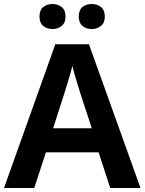

<svg xmlns="http://www.w3.org/2000/svg" viewBox="-20 -938 722 958"><path d="M438 -298H245L301 -472Q306 -488 320 -533.5Q334 -579 341 -609Q348 -580 361 -537Q374 -494 381 -472ZM530 0H681L424 -717H256L0 0H151L209 -178H472ZM373 -855Q373 -824 391.5 -808.5Q410 -793 438 -793Q464 -793 483.5 -808.5Q503 -824 503 -855Q503 -888 483.5 -903Q464 -918 438 -918Q410 -918 391.5 -903Q373 -888 373 -855ZM177 -855Q177 -824 196 -808.5Q215 -793 242 -793Q268 -793 287.5 -808.5Q307 -824 307 -855Q307 -888 287.5 -903Q268 -918 242 -918Q215 -918 196 -903Q177 -888 177 -855Z"/></svg>

Font: Noto Sans UI
Style: Bold
Weight: 700
Designer: Monotype Design Team
Foundry: Monotype Imaging Inc.
Version: Version 1.901